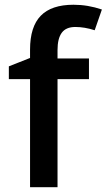

<svg xmlns="http://www.w3.org/2000/svg" viewBox="-20 -785 447 805"><path d="M353 -453.1H221.2V0H106V-453.1H17.1V-506.8L106 -542V-577.1Q106 -672.9 150.9 -719Q195.8 -765.1 288.1 -765.1Q348.6 -765.1 407.2 -745.1L377 -658.2Q334.5 -671.9 295.9 -671.9Q256.8 -671.9 239 -647.7Q221.2 -623.5 221.2 -575.2V-540H353Z"/></svg>

Font: f1_2797           
Style: Regular
Weight: 600
Foundry: Ascender Corporation
Version: Version 1.10